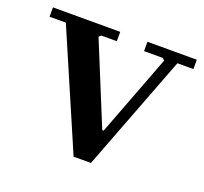

<svg xmlns="http://www.w3.org/2000/svg" viewBox="-100 -573 718 676"><g transform="rotate(20 259.5 -234.5)"><path d="M344 -469H529V-434H469L303 0H238L51 -434H-10V-469H242V-434H184L176 -427L301 -122H306L422 -427L414 -434H344Z"/></g></svg>

Font: Brygada 1918 SemiBold
Style: Regular
Weight: 600
Designer: Mateusz Machalski | Borys Kosmynka | Przemek Hoffer
Foundry: NIEPODLEGLA 2018
Version: Version 3.006